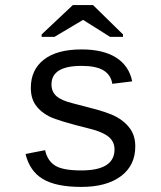

<svg xmlns="http://www.w3.org/2000/svg" viewBox="-20 -733 640 763"><path d="M517.6 -150.9Q517.6 -75.7 460.7 -33Q403.8 9.8 303.2 9.8Q202.6 9.8 150.1 -21.7Q97.7 -53.2 81.5 -121.1L159.2 -136.2Q168.5 -94.2 199 -75Q229.5 -55.7 303.2 -55.7Q435.1 -55.7 435.1 -139.2Q435.1 -170.4 411.1 -189.7Q387.2 -209 337.9 -221.2Q209 -252.9 174.3 -271Q139.6 -289.1 121.1 -316.2Q102.5 -343.3 102.5 -383.8Q102.5 -455.6 154.3 -496.1Q206.1 -536.6 304.2 -536.6Q390.1 -536.6 441.4 -504.2Q492.7 -471.7 505.4 -409.7L426.3 -399.9Q420.9 -435.1 391.6 -453.1Q362.3 -471.2 304.2 -471.2Q184.6 -471.2 184.6 -397.5Q184.6 -368.2 204.8 -350.6Q225.1 -333 270 -322.3L328.1 -307.1Q407.7 -287.6 442.6 -268.6Q477.5 -249.5 497.6 -220.9Q517.6 -192.4 517.6 -150.9ZM468.8 -596.2V-586.4H417.5L310.5 -653.8H309.6L196.3 -586.4H145.5V-596.2L269.5 -712.9H349.6Z"/></svg>

Font: Liberation Mono
Style: Regular
Weight: 400
Monospace: yes
Designer: Steve Matteson
Foundry: Ascender Corporation
Version: Version 2.1.5